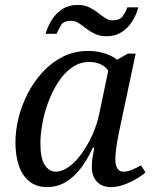

<svg xmlns="http://www.w3.org/2000/svg" viewBox="-20 -754 619 784"><path d="M172 10Q128 10 99 -14Q70 -38 56.5 -79.5Q43 -121 43 -173Q43 -220 55.5 -271.5Q68 -323 93 -371.5Q118 -420 154 -459.5Q190 -499 237 -522.5Q284 -546 341 -546Q365 -546 386.5 -541.5Q408 -537 426.5 -529Q445 -521 458 -510L502 -535H534L466 -215Q464 -204 460 -183Q456 -162 453.5 -140Q451 -118 451 -104Q451 -79 459.5 -66Q468 -53 484 -53Q501 -53 519 -60.5Q537 -68 556 -79L574 -50Q560 -37 536 -23Q512 -9 485 0.5Q458 10 433 10Q397 10 376 -12Q355 -34 355 -73Q355 -93 357.5 -109.5Q360 -126 365 -151H359Q336 -100 307.5 -64Q279 -28 245.5 -9Q212 10 172 10ZM208 -53Q234 -53 261.5 -73Q289 -93 313.5 -127Q338 -161 357 -203Q376 -245 385 -288L422 -465Q411 -483 390 -492Q369 -501 346 -501Q306 -501 274 -478.5Q242 -456 218 -419Q194 -382 177.5 -338Q161 -294 153 -249.5Q145 -205 145 -169Q145 -107 163 -80Q181 -53 208 -53ZM415 -606Q388 -606 368 -615.5Q348 -625 332 -637.5Q316 -650 301.5 -659.5Q287 -669 271 -669Q241 -669 230 -652.5Q219 -636 211 -616H166Q175 -647 192 -673.5Q209 -700 235 -717Q261 -734 297 -734Q324 -734 343.5 -724.5Q363 -715 379 -702.5Q395 -690 409.5 -680.5Q424 -671 440 -671Q469 -671 481 -687.5Q493 -704 500 -724H545Q537 -694 520 -667Q503 -640 477 -623Q451 -606 415 -606Z"/></svg>

Font: Noto Serif
Style: Italic
Weight: 400
Italic angle: -12°
Designer: Monotype Design Team
Foundry: Monotype Imaging Inc.
Version: Version 2.013